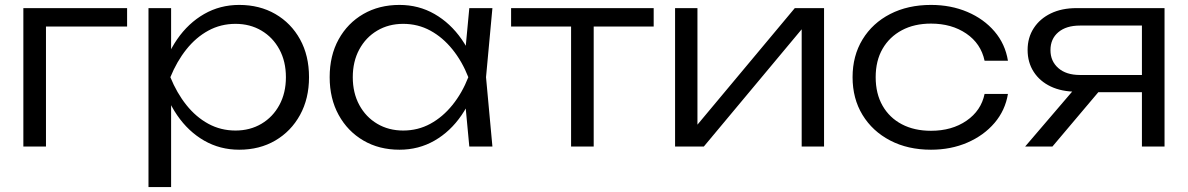

<svg xmlns="http://www.w3.org/2000/svg" viewBox="-20 -596 4832 781"><path d="M497 -563V-488H124L167 -530V0H75V-563Z M584 -563H676V-350L671 -332V-241L676 -212V165H584ZM633 -282Q655 -370 700.5 -436Q746 -502 810.5 -539Q875 -576 953 -576Q1036 -576 1100 -539Q1164 -502 1200.5 -436Q1237 -370 1237 -282Q1237 -195 1200.5 -128.5Q1164 -62 1100 -24.5Q1036 13 953 13Q875 13 810.5 -24Q746 -61 700.5 -127.5Q655 -194 633 -282ZM1143 -282Q1143 -346 1116.5 -395Q1090 -444 1043.5 -471.5Q997 -499 938 -499Q878 -499 827.5 -471.5Q777 -444 738 -395Q699 -346 673 -282Q699 -218 738 -169Q777 -120 827.5 -92.5Q878 -65 938 -65Q997 -65 1043.5 -92.5Q1090 -120 1116.5 -169Q1143 -218 1143 -282Z M1889 0 1869 -213 1894 -282 1869 -350 1889 -563H1983L1957 -282L1983 0ZM1925 -282Q1903 -194 1857.5 -127.5Q1812 -61 1747.5 -24Q1683 13 1605 13Q1522 13 1458 -24.5Q1394 -62 1357.5 -128.5Q1321 -195 1321 -282Q1321 -370 1357.5 -436Q1394 -502 1458 -539Q1522 -576 1605 -576Q1683 -576 1747.5 -539Q1812 -502 1858 -436Q1904 -370 1925 -282ZM1415 -282Q1415 -218 1441.5 -169Q1468 -120 1514.5 -92.5Q1561 -65 1620 -65Q1680 -65 1730.5 -92.5Q1781 -120 1820.5 -169Q1860 -218 1885 -282Q1860 -346 1820.5 -395Q1781 -444 1730.5 -471.5Q1680 -499 1620 -499Q1561 -499 1514.5 -471.5Q1468 -444 1441.5 -395Q1415 -346 1415 -282Z M2303 -532H2395V0H2303ZM2059 -563H2639V-488H2059Z M2726 0V-563H2817V-42L2782 -47L3213 -563H3332V0H3241V-526L3277 -520L2843 0Z M4080 -214Q4069 -147 4025.5 -96Q3982 -45 3915 -16Q3848 13 3767 13Q3673 13 3601 -24.5Q3529 -62 3488.5 -128.5Q3448 -195 3448 -282Q3448 -369 3488.5 -435.5Q3529 -502 3601 -539Q3673 -576 3767 -576Q3848 -576 3915 -547.5Q3982 -519 4025.5 -468Q4069 -417 4080 -349H3985Q3970 -419 3910.5 -459.5Q3851 -500 3767 -500Q3699 -500 3648.5 -473Q3598 -446 3570 -397.5Q3542 -349 3542 -282Q3542 -215 3570 -166Q3598 -117 3648.5 -90.5Q3699 -64 3767 -64Q3852 -64 3911.5 -105Q3971 -146 3985 -214Z M4653 -291V-221H4360L4359 -223Q4299 -223 4254.5 -244Q4210 -265 4185 -303.5Q4160 -342 4160 -393Q4160 -443 4185 -481.5Q4210 -520 4254.5 -541.5Q4299 -563 4359 -563H4717V0H4625V-534L4660 -492H4373Q4317 -492 4285 -465Q4253 -438 4253 -392Q4253 -347 4285 -319Q4317 -291 4373 -291ZM4484 -264 4261 0H4150L4376 -264Z"/></svg>

Font: Unbounded Light
Style: Regular
Weight: 300
Designer: Luke Prowse, Jean-Baptiste Morizot, Fátima Lázaro, Florian Runge
Foundry: NaN
Version: Version 1.700